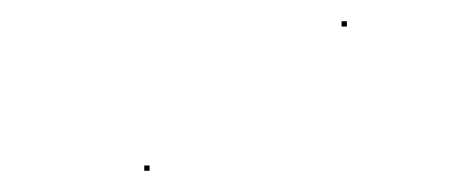

<svg xmlns="http://www.w3.org/2000/svg" viewBox="-20 -453 436 181"><path d="M302 -428V-433H307V-428ZM116 -292V-297H121V-292Z"/></svg>

Font: FRB American Cursive Just Beginnings
Style: Italic
Weight: 400
Italic angle: -25°
Version: Version 2.0;Modular Font Editor K font №1